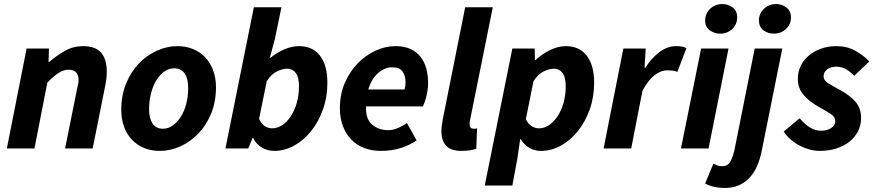

<svg xmlns="http://www.w3.org/2000/svg" viewBox="-20 -737 4342 953"><path d="M112 -496H223L221 -430H225Q262 -462 303 -485Q344 -508 392 -508Q454 -508 482 -475.5Q510 -443 510 -381Q510 -364 508 -346.5Q506 -329 502 -310L440 0H303L362 -293Q365 -308 367.5 -319Q370 -330 370 -340Q370 -391 319 -391Q296 -391 271.5 -375.5Q247 -360 215 -327L151 0H14Z M774 12Q730 12 695 -2.5Q660 -17 634.5 -44Q609 -71 595.5 -108.5Q582 -146 582 -192Q582 -264 606 -322.5Q630 -381 669.5 -422Q709 -463 759 -485.5Q809 -508 860 -508Q903 -508 938.5 -493.5Q974 -479 999 -452Q1024 -425 1038 -387.5Q1052 -350 1052 -304Q1052 -232 1028 -173.5Q1004 -115 964.5 -74Q925 -33 875 -10.5Q825 12 774 12ZM844 -398Q819 -398 796.5 -382.5Q774 -367 757 -340Q740 -313 730 -275.5Q720 -238 720 -195Q720 -150 737 -124Q754 -98 789 -98Q814 -98 836.5 -113.5Q859 -129 876.5 -156Q894 -183 904 -220Q914 -257 914 -301Q914 -347 896.5 -372.5Q879 -398 844 -398Z M1099 0 1240 -701H1377L1344 -542L1319 -449H1321Q1354 -476 1391 -492Q1428 -508 1465 -508Q1531 -508 1568 -461Q1605 -414 1605 -326Q1605 -255 1583 -193.5Q1561 -132 1524 -86Q1487 -40 1439.5 -14Q1392 12 1341 12Q1307 12 1278.5 -5.5Q1250 -23 1236 -53H1234L1212 0ZM1406 -396Q1383 -396 1354.5 -382.5Q1326 -369 1304 -334L1266 -147Q1277 -122 1294.5 -111Q1312 -100 1331 -100Q1357 -100 1381 -116Q1405 -132 1423.5 -160Q1442 -188 1453 -226Q1464 -264 1464 -309Q1464 -354 1448 -375Q1432 -396 1406 -396Z M1667 -200Q1667 -269 1691.5 -325.5Q1716 -382 1755.5 -422.5Q1795 -463 1844 -485.5Q1893 -508 1943 -508Q1987 -508 2018 -493.5Q2049 -479 2068.5 -453.5Q2088 -428 2096.5 -394.5Q2105 -361 2105 -322Q2105 -304 2102 -286.5Q2099 -269 2095 -253.5Q2091 -238 2086.5 -226.5Q2082 -215 2079 -209H1797Q1794 -147 1826.5 -119Q1859 -91 1908 -91Q1931 -91 1956 -102Q1981 -113 2000 -126L2048 -40Q2018 -19 1973 -3.5Q1928 12 1870 12Q1825 12 1787.5 -2.5Q1750 -17 1723.5 -44.5Q1697 -72 1682 -111Q1667 -150 1667 -200ZM1988 -293Q1993 -310 1993 -330Q1993 -360 1978.5 -381.5Q1964 -403 1926 -403Q1891 -403 1858 -375.5Q1825 -348 1808 -293Z M2289 -701H2426L2313 -140Q2311 -132 2311 -128.5Q2311 -125 2311 -121Q2311 -108 2316.5 -103Q2322 -98 2330 -98Q2335 -98 2338 -98Q2341 -98 2348 -100L2344 1Q2331 6 2313 9Q2295 12 2271 12Q2217 12 2194 -14Q2171 -40 2171 -85Q2171 -111 2178 -146Z M2548 50 2523 184H2386L2523 -496H2634L2635 -439H2638Q2672 -470 2711.5 -489Q2751 -508 2789 -508Q2855 -508 2892 -461Q2929 -414 2929 -326Q2929 -255 2907 -193.5Q2885 -132 2848 -86Q2811 -40 2763.5 -14Q2716 12 2665 12Q2633 12 2607 -3.5Q2581 -19 2564 -47H2562ZM2730 -396Q2707 -396 2678.5 -382.5Q2650 -369 2628 -334L2590 -146Q2601 -122 2618.5 -111Q2636 -100 2655 -100Q2681 -100 2705 -116Q2729 -132 2747.5 -160Q2766 -188 2777 -226Q2788 -264 2788 -309Q2788 -354 2772 -375Q2756 -396 2730 -396Z M3074 -496H3185L3179 -400H3183Q3212 -447 3252 -477.5Q3292 -508 3335 -508Q3354 -508 3366.5 -505.5Q3379 -503 3387 -498L3342 -380Q3332 -385 3318.5 -386.5Q3305 -388 3293 -388Q3260 -388 3229 -364Q3198 -340 3169 -287L3113 0H2976Z M3460 -496H3596L3497 0H3360ZM3554 -570Q3526 -570 3503 -586.5Q3480 -603 3480 -636Q3480 -652 3486.5 -667Q3493 -682 3504.5 -693Q3516 -704 3531.5 -710.5Q3547 -717 3565 -717Q3594 -717 3616.5 -700Q3639 -683 3639 -651Q3639 -616 3614.5 -593Q3590 -570 3554 -570Z M3760 16Q3752 54 3738 86.5Q3724 119 3702 143.5Q3680 168 3649 182Q3618 196 3576 196Q3550 196 3527 191Q3504 186 3480 174L3521 75Q3532 81 3542 84.5Q3552 88 3565 88Q3590 88 3602.5 69.5Q3615 51 3625 10L3726 -496H3863ZM3821 -570Q3792 -570 3769.5 -586.5Q3747 -603 3747 -636Q3747 -669 3771.5 -693Q3796 -717 3832 -717Q3860 -717 3883 -700Q3906 -683 3906 -651Q3906 -616 3881 -593Q3856 -570 3821 -570Z M3949 -150Q4001 -88 4056 -88Q4085 -88 4105.5 -101.5Q4126 -115 4126 -135Q4126 -157 4104 -171Q4082 -185 4040 -209Q3998 -232 3969 -265.5Q3940 -299 3940 -346Q3940 -381 3955 -411Q3970 -441 3996 -462.5Q4022 -484 4057 -496Q4092 -508 4132 -508Q4183 -508 4223.5 -486Q4264 -464 4295 -432L4220 -361Q4202 -380 4180 -393Q4158 -406 4132 -406Q4103 -406 4085.5 -392.5Q4068 -379 4068 -359Q4068 -347 4075 -338Q4082 -329 4094 -321.5Q4106 -314 4120.5 -306.5Q4135 -299 4150 -290Q4195 -266 4224.5 -234Q4254 -202 4254 -151Q4254 -115 4238.5 -85Q4223 -55 4196 -33.5Q4169 -12 4131 0Q4093 12 4048 12Q4025 12 4000 5.5Q3975 -1 3951.5 -13Q3928 -25 3906.5 -43Q3885 -61 3870 -84Z"/></svg>

Font: mr_Source Sans Pro
Style: Bold Italic
Weight: 700
Italic angle: -11°
Designer: Paul D. Hunt
Foundry: Adobe Systems Incorporated
Version: Version 1.036;July 10, 2024;FontCreator 11.5.0.2430 64-bit